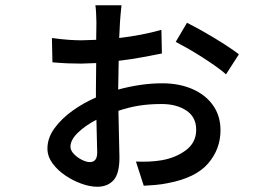

<svg xmlns="http://www.w3.org/2000/svg" viewBox="-20 -651 1040 733"><path d="M693.8 -564Q723.6 -549.3 762 -527.3Q800.3 -505.4 835.7 -482.7Q871.1 -460 892.1 -443.8L842.8 -367.2Q829.1 -379.9 804.7 -397.2Q780.3 -414.6 752 -432.6Q723.6 -450.7 696.8 -466.1Q669.9 -481.4 650.9 -491.2ZM348.1 -193.8Q306.6 -172.4 277.8 -144.8Q249 -117.2 249 -90.8Q249 -76.7 262.2 -63Q275.4 -49.3 292.7 -40.8Q310.1 -32.2 323.2 -32.2Q351.1 -32.2 351.1 -68.8ZM178.2 -505.9Q213.4 -501 242.4 -499Q271.5 -497.1 290 -497.1L347.2 -499L348.1 -565.9Q348.1 -578.6 346.9 -600.3Q345.7 -622.1 344.2 -630.9H443.8Q442.4 -621.1 440.7 -599.6Q439 -578.1 438 -565.9L435.1 -505.9Q524.4 -516.6 596.2 -537.1L598.1 -446.8Q571.8 -441.9 527.8 -433.3Q483.9 -424.8 433.1 -418.9L431.2 -311V-309.1Q472.2 -320.3 514.9 -326.7Q557.6 -333 599.1 -333Q663.6 -333 713.9 -311.3Q764.2 -289.6 793 -249.3Q821.8 -209 821.8 -153.8Q821.8 -82 774.7 -27.1Q727.5 27.8 622.1 47.9Q596.7 53.2 571.5 55.2Q546.4 57.1 528.8 58.1L499 -34.2Q522.9 -33.2 548.3 -34.2Q573.7 -35.2 596.2 -39.1Q649.4 -47.9 689.2 -77.1Q729 -106.4 729 -155.8Q729 -204.1 691.4 -229Q653.8 -253.9 597.2 -253.9Q546.9 -253.9 507.1 -247.1Q467.3 -240.2 432.1 -228L436 -49.8Q436 12.2 413.3 37.1Q390.6 62 351.1 62Q324.2 62 291.7 50.5Q259.3 39.1 229.5 19Q199.7 -1 180.4 -27.6Q161.1 -54.2 161.1 -84Q161.1 -124.5 188.2 -161.6Q215.3 -198.7 257.6 -228.8Q299.8 -258.8 346.2 -278.8V-308.1L347.2 -410.2L290 -408.2Q261.7 -408.2 237.8 -409.2Q213.9 -410.2 180.2 -413.1Z"/></svg>

Font: Source Han Sans CN Medium
Style: Regular
Weight: 500
Designer: Ryoko NISHIZUKA  (kana, bopomofo & ideographs); Paul D. Hunt (Latin, Greek & Cyrillic); Sandoll Communications , Soo-you
Foundry: Adobe
Version: Version 2.004;hotconv 1.0.118;makeotfexe 2.5.65603